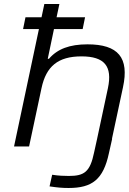

<svg xmlns="http://www.w3.org/2000/svg" viewBox="-20 -730 642 957"><path d="M201 -710 187 -644H107L95 -585H174L50 0H125L187 -291C210 -399 269 -449 386 -449C501 -449 541 -400 518 -291L464 -38L449 30C429 127 400 147 323 147C299 147 272 146 240 141L227 199C267 205 292 207 322 207C439 207 495 165 523 33L539 -38H538L593 -295C625 -443 569 -509 416 -509C327 -509 266 -486 224 -437H218L249 -585H392L404 -644H262L276 -710Z"/></svg>

Font: LT Wave Light
Style: Italic
Weight: 300
Designer: Daniel Lyons
Version: Version 2.5 (Glyphs App)